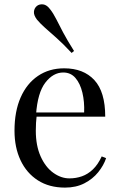

<svg xmlns="http://www.w3.org/2000/svg" viewBox="-20 -840 546 874"><path d="M272 -529Q360 -529 409.5 -475.5Q459 -422 459 -309H106L105 -328H363Q365 -377 355 -418.5Q345 -460 323.5 -485Q302 -510 268 -510Q222 -510 186.5 -464Q151 -418 144 -318L147 -314Q145 -299 144 -281Q143 -263 143 -245Q143 -177 165 -128Q187 -79 222.5 -53.5Q258 -28 296 -28Q326 -28 353 -37.5Q380 -47 403 -69Q426 -91 443 -128L463 -120Q452 -87 427 -56Q402 -25 364 -5.5Q326 14 276 14Q204 14 152.5 -19Q101 -52 73.5 -110.5Q46 -169 46 -245Q46 -333 74 -396.5Q102 -460 153 -494.5Q204 -529 272 -529ZM148 -813Q160 -822 176.5 -820Q193 -818 208 -798Q223 -779 236 -753Q249 -727 267.5 -692Q286 -657 317 -608L306 -599Q267 -641 237 -667.5Q207 -694 185.5 -713Q164 -732 148 -751Q133 -771 134.5 -787Q136 -803 148 -813Z"/></svg>

Font: Playfair Display
Style: Regular
Weight: 400
Designer: Claus Eggers Sørensen
Foundry: Claus Eggers Sørensen
Version: Version 1.203